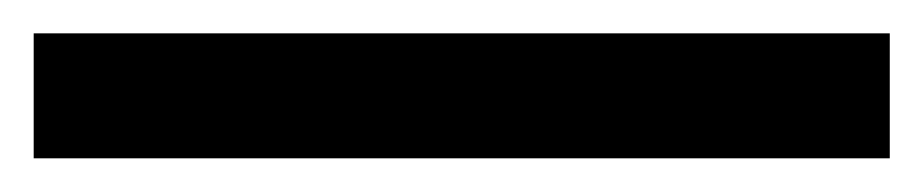

<svg xmlns="http://www.w3.org/2000/svg" viewBox="-20 9 548 114"><path d="M0 103V28.8H508.3V103Z"/></svg>

Font: Basically A Sans Serif Medium
Style: Regular
Weight: 500
Designer: Hyung-Suk Kim
Foundry: Mental Design
Version: 1.000